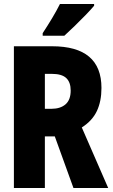

<svg xmlns="http://www.w3.org/2000/svg" viewBox="-20 -947 570 967"><path d="M50 0V-714H242Q491 -714 491 -504Q491 -437 468 -388Q445 -339 392 -305L525 0H350L256 -260H206V0ZM239 -399Q284 -399 310 -421.5Q336 -444 336 -491Q336 -533 313.5 -554Q291 -575 241 -575H206V-399ZM195 -780Q220 -818 242.5 -855.5Q265 -893 282 -927H454V-918Q438 -899 412 -872Q386 -845 357 -817Q328 -789 304 -767H195Z"/></svg>

Font: Noto Sans Mono Condensed Black
Style: Regular
Weight: 900
Width: 3
Designer: Monotype Design Team
Foundry: Monotype Imaging Inc.
Version: Version 2.014